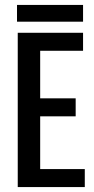

<svg xmlns="http://www.w3.org/2000/svg" viewBox="-20 -759 383 779"><path d="M143 -73H324V0H52V-626H317V-553H143V-360H287V-287H143ZM317 -739V-671H49V-739Z"/></svg>

Font: Teko Regular
Style: Regular
Weight: 400
Designer: Manushi Parikh, Jonny Pinhorn
Foundry: Indian Type Foundry
Version: Version 1.105;PS 1.0;hotconv 1.0.78;makeotf.lib2.5.61930; tt